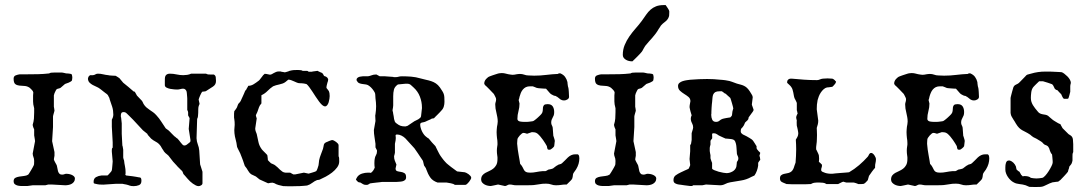

<svg xmlns="http://www.w3.org/2000/svg" viewBox="-20 -729 4296 757"><path d="M33.7 -14.2Q33.7 -23.9 40 -27.6Q46.4 -31.2 55.7 -32.7Q64.9 -34.2 74.7 -35.2Q84.5 -36.1 91.3 -40.5Q91.8 -41 92.3 -42Q93.8 -43.5 93.8 -43.9Q95.2 -45.9 97.9 -50.3Q100.6 -54.7 103.3 -59.3Q106 -64 108.4 -68.1Q110.8 -72.3 111.3 -73.7Q113.8 -77.6 114.3 -81.8Q114.7 -85.9 114.7 -94.7Q114.7 -100.1 113.8 -103.5Q112.8 -106.9 111.8 -109.9Q110.8 -112.8 109.9 -116Q108.9 -119.1 108.9 -123.5L118.2 -172.4Q118.2 -174.3 117.4 -179Q116.7 -183.6 114.7 -195.3V-218.8Q113.8 -220.2 111.3 -226.8Q108.9 -233.4 108.9 -237.3Q112.8 -249.5 113.8 -261.5Q114.7 -273.4 114.7 -286.1V-302.2L111.3 -317.4Q110.4 -323.2 110.4 -329.3Q110.4 -335.4 110.4 -341.3Q110.4 -346.7 110.4 -352.5Q110.4 -358.4 111.3 -364.7Q110.4 -370.1 105 -375.2Q99.6 -380.4 97.2 -382.8Q87.4 -389.6 76.4 -390.1Q65.4 -390.6 55.9 -391.6Q46.4 -392.6 40 -397.7Q33.7 -402.8 33.7 -418.9Q33.7 -428.7 42 -431.9Q50.3 -435.1 58.1 -436H85.9Q108.4 -436 130.1 -436.5Q151.9 -437 173.8 -439.5Q177.2 -441.9 182.1 -442.4Q187 -442.9 192.4 -442.9H224.6Q225.6 -442.9 228.3 -442.4Q231 -441.9 233.9 -441.2Q236.8 -440.4 239.3 -439.9Q241.7 -439.5 242.2 -439.5Q249 -439.5 256.3 -438.2Q263.7 -437 263.7 -433.1Q264.2 -430.7 264.6 -428.5Q265.1 -426.3 265.1 -423.8Q265.1 -420.9 264.6 -417.7Q264.2 -414.6 263.7 -412.1Q262.7 -409.7 259 -407.5Q255.4 -405.3 251 -403.3Q246.6 -401.4 242.2 -400.1Q237.8 -398.9 236.3 -397.9L218.8 -382.8Q214.8 -380.4 209 -379.4Q203.1 -378.4 200.7 -373.5Q200.2 -372.6 198 -368.2Q195.8 -363.8 194.8 -361.3Q194.3 -360.4 193.4 -356.4Q192.9 -354.5 192.4 -353V-308.1Q192.4 -307.1 193.4 -303Q194.3 -298.8 194.8 -293Q194.8 -292 193.8 -288.6Q192.9 -285.2 191.7 -281.2Q190.4 -277.3 189.7 -273.9Q189 -270.5 189 -269.5V-228L185.5 -172.4L194.8 -129.4V-114.7Q194.8 -113.8 193.6 -108.4Q192.4 -103 192.4 -100.6Q192.4 -99.1 194.1 -95.5Q195.8 -91.8 198 -87.9Q200.2 -84 202.1 -80.6Q204.1 -77.1 204.1 -76.2Q205.6 -71.8 206.3 -65.7Q207 -59.6 208.7 -54Q210.4 -48.3 214.1 -44.4Q217.8 -40.5 224.6 -40.5Q230 -40.5 233.9 -42.2Q237.8 -43.9 242.2 -43.9Q245.6 -43.9 251.2 -43Q256.8 -42 262.2 -39.8Q267.6 -37.6 271.5 -33.9Q275.4 -30.3 275.4 -25.4Q275.4 -17.6 271.7 -12.5Q268.1 -7.3 262.5 -4.2Q256.8 -1 250 0.2Q243.2 1.5 237.3 1.5L184.1 -1.5H170.4Q169.4 -1.5 164.6 0Q159.7 1.5 158.7 1.5H108.9L87.9 4.4H72.8Q67.4 4.4 60.8 4.2Q54.2 3.9 48.1 2.2Q42 0.5 37.8 -3.4Q33.7 -7.3 33.7 -14.2Z M387.2 -1Q378.4 -1 372.1 -1.5Q365.7 -2 356 -4.4Q350.6 -5.4 349.9 -6.8Q349.1 -8.3 349.1 -12.7Q349.1 -25.4 358.9 -30.8Q368.7 -36.1 379.9 -37.1H403.3Q404.3 -37.1 408.7 -41.7Q413.1 -46.4 415 -48.8Q416.5 -49.8 418.7 -53.2Q420.9 -56.6 420.9 -57.6Q421.4 -59.6 421.9 -64.7Q422.4 -69.8 422.9 -75.4Q423.3 -81.1 423.8 -85.9Q424.3 -90.8 424.3 -92.8L420.9 -130.9V-137.7Q420.9 -140.1 421.4 -142.6Q421.9 -145 424.3 -147V-168L420.9 -229V-256.8Q422.4 -258.8 424.6 -265.1Q426.8 -271.5 426.8 -276.9Q426.8 -293.9 422.4 -307.9Q418 -321.8 412.6 -336.9Q412.6 -337.9 411.4 -341.8Q410.2 -345.7 409.2 -346.2Q407.2 -350.6 406 -352.8Q404.8 -355 400.9 -358.4Q399.4 -359.4 395.8 -362.1Q392.1 -364.7 387.9 -368.2Q383.8 -371.6 379.6 -374.8Q375.5 -377.9 373.5 -379.4Q367.7 -383.8 360.1 -387Q352.5 -390.1 345.5 -394Q338.4 -397.9 333 -403.3Q327.6 -408.7 326.7 -418Q326.7 -418.9 327.4 -422.1Q328.1 -425.3 329.1 -426.8Q329.6 -427.7 331.8 -429.7Q334 -431.6 335 -432.6H346.7Q352.1 -433.1 356.2 -435.8Q360.4 -438.5 366.2 -438.5Q376.5 -438.5 386.5 -436Q396.5 -433.6 406.7 -432.6Q407.7 -432.1 412.1 -431.6Q416.5 -431.2 421.4 -430.9Q426.3 -430.7 430.7 -430.4Q435.1 -430.2 436 -430.2Q437 -429.2 442.9 -426Q448.7 -422.9 450.7 -420.9L465.8 -402.8Q476.1 -395 485.6 -386.7Q495.1 -378.4 504.9 -370.1Q504.9 -369.1 507.3 -368.4Q509.8 -367.7 510.7 -367.7Q511.2 -366.7 512.2 -365.7Q513.2 -364.7 513.2 -364.3L520 -352.1L540 -331.1Q541 -330.1 543.2 -325.2Q545.4 -320.3 545.9 -319.3Q551.3 -310.5 557.6 -305.2Q564 -299.8 570.6 -295.4Q577.1 -291 583.7 -286.4Q590.3 -281.7 596.7 -274.4Q607.9 -262.2 615.2 -250.5Q622.6 -238.8 632.3 -224.6Q632.3 -223.6 633.5 -222.9Q634.8 -222.2 635.7 -221.2L644 -215.3Q645.5 -214.4 649.2 -210.4Q652.8 -206.5 657.2 -202.1Q661.6 -197.8 665.5 -193.8Q669.4 -189.9 670.9 -189.5Q671.9 -188 675.3 -185.5Q678.7 -183.1 679.7 -182.6Q682.6 -180.2 686 -175.5Q689.5 -170.9 692.9 -166.5Q696.3 -162.1 699.7 -158.7Q703.1 -155.3 706.5 -155.3Q711.9 -155.3 716.1 -158.4Q720.2 -161.6 724.1 -164.6Q729.5 -168.5 730.2 -170.2Q731 -171.9 731 -176.8L724.1 -220.7L727.5 -262.7Q727.5 -263.2 726.6 -265.1Q725.6 -267.1 724.4 -269Q723.1 -271 722.4 -272.7Q721.7 -274.4 721.7 -274.4V-286.1Q721.7 -287.6 720.5 -291Q719.2 -294.4 718.3 -295.4V-340.3Q718.3 -341.8 718 -345.7Q717.8 -349.6 717.3 -354Q716.8 -358.4 716.6 -362.3Q716.3 -366.2 715.8 -367.7Q714.8 -372.1 711.2 -375.7Q707.5 -379.4 702.1 -379.4Q696.8 -379.4 690.9 -377.7Q685.1 -376 678.7 -376Q675.3 -376 667.2 -376.5Q659.2 -377 650.9 -378.7Q642.6 -380.4 636.2 -383.8Q629.9 -387.2 629.9 -393.6V-408.7Q629.9 -414.6 630.1 -420.2Q630.4 -425.8 632.3 -429.7Q634.3 -433.6 638.4 -436Q642.6 -438.5 649.9 -438.5Q663.1 -438.5 676.5 -435.5Q689.9 -432.6 702.1 -432.6Q709 -432.6 717.8 -433.8Q726.6 -435.1 733.4 -438.5H792.5Q796.4 -436 801.3 -435.5Q806.2 -435.1 811.5 -435.1H823.2Q829.6 -431.6 830.6 -425Q831.5 -418.5 831.5 -411.6V-408.7Q831.5 -395.5 819.8 -387.7L792.5 -370.1Q792.5 -369.6 790.5 -369.1Q788.6 -368.7 786.1 -368.4Q783.7 -368.2 781.2 -367.9Q778.8 -367.7 778.3 -367.7Q776.4 -366.7 773.9 -362.3Q771.5 -357.9 769 -352.3Q766.6 -346.7 764.9 -342Q763.2 -337.4 763.2 -336.4L766.6 -320.8Q766.6 -320.3 766.6 -318.6Q766.6 -316.9 765.6 -316.9Q765.6 -315.9 764.4 -313.5Q763.2 -311 763.2 -310.1Q761.7 -304.7 761.7 -297.9Q761.7 -291 761.5 -283.9Q761.2 -276.9 760.5 -270.5Q759.8 -264.2 757.3 -260.3L754.9 -184.1Q755.4 -170.9 760 -159.4Q764.6 -147.9 765.6 -135.3L769 -81.1Q770 -76.7 772 -71.8Q774.4 -62.5 778.3 -51.8V-6.8Q778.3 -1.5 772.9 1.7Q767.6 4.9 763.2 4.9Q757.8 4.9 752 2Q746.1 -1 740.2 -5.1Q734.4 -9.3 729.5 -13.9Q724.6 -18.6 721.7 -22Q720.2 -23.4 717.5 -26.6Q714.8 -29.8 711.9 -33.2Q709 -36.6 706.5 -39.3Q704.1 -42 703.1 -43Q703.1 -43.9 700.9 -49.1Q698.7 -54.2 698.2 -54.7Q697.3 -55.2 694.1 -58.3Q690.9 -61.5 687.3 -65.2Q683.6 -68.8 680.4 -72Q677.2 -75.2 676.8 -76.2Q661.6 -91.3 649.9 -107.9Q644.5 -116.2 638.2 -120.6Q631.8 -125 626.5 -131.8Q626.5 -132.8 624 -136.2Q621.6 -139.6 620.6 -141.1Q620.1 -141.6 618.9 -143.8Q617.7 -146 616.2 -148.4Q614.7 -150.9 613.5 -153.1Q612.3 -155.3 611.8 -155.3Q605 -164.6 594.2 -170.2Q583.5 -175.8 575.7 -182.6L567.4 -191.9Q566.4 -192.4 563.7 -196Q561 -199.7 561 -201.2L543.5 -215.3L504.9 -256.8Q502.9 -258.8 498.8 -262.9Q494.6 -267.1 490.2 -271.5Q485.8 -275.9 482.2 -279.3Q478.5 -282.7 477.5 -283.7Q475.1 -285.6 472.9 -286.4Q470.7 -287.1 466.8 -287.1Q460.9 -287.1 458.7 -283.4Q456.5 -279.8 456.5 -274.4Q456.5 -273.4 456.5 -269.8Q456.5 -266.1 457.5 -266.1L460 -242.7V-201.2L462.4 -155.3Q462.9 -155.3 463.4 -152.8Q463.9 -150.4 464.4 -147.5Q464.8 -144.5 465.3 -141.8Q465.8 -139.2 465.8 -138.7V-107.9Q465.8 -107.4 467 -102.3Q468.3 -97.2 469.2 -96.2Q470.2 -85 472.7 -73.5Q475.1 -62 475.1 -50.8Q475.1 -48.3 475.1 -45.2Q475.1 -42 474.1 -39.6L477.5 -37.1Q480.5 -36.6 487.3 -35.9Q494.1 -35.2 501.7 -34.2Q509.3 -33.2 515.9 -32Q522.5 -30.8 524.9 -30.3Q533.7 -29.8 535.6 -26.9Q537.6 -23.9 537.6 -16.1Q537.6 -2.9 527.8 1Q518.1 4.9 507.3 4.9Q502 4.9 498.3 4.4Q494.6 3.9 491.7 2.9Q488.8 2 485.6 0.7Q482.4 -0.5 477.5 -1.5Q475.1 -1.5 469.5 -2.9Q463.9 -4.4 462.4 -4.4H438Z M1054.2 -8.8Q1048.8 -8.8 1046.4 -8.1Q1043.9 -7.3 1037.1 -6.3L1003.4 -21.5L988.8 -33.2L971.2 -41.5Q966.3 -44.9 963.1 -48.8Q960 -52.7 957.5 -57.1Q955.1 -61.5 952.1 -65.9Q949.2 -70.3 945.3 -74.7Q944.3 -76.7 942.4 -83Q940.4 -89.4 938 -96.2Q935.5 -103 933.1 -109.1Q930.7 -115.2 929.7 -117.7Q929.7 -119.1 927.5 -123.5Q925.3 -127.9 922.9 -132.8Q920.4 -137.7 918.2 -142.1Q916 -146.5 915.5 -147.9Q914.6 -148.9 913.8 -155.5Q913.1 -162.1 912.1 -166.5Q908.7 -178.7 906.2 -191.2Q903.8 -203.6 903.8 -216.3L905.3 -236.8Q905.3 -244.6 905 -248.5Q904.8 -252.4 903.8 -258.8Q902.8 -262.2 902.8 -265.6Q902.8 -269 902.8 -272.9Q902.8 -276.9 902.8 -281.2Q902.8 -285.6 903.8 -291Q904.3 -291.5 905.8 -293.2Q907.2 -294.9 908.7 -297.1Q910.2 -299.3 911.4 -301Q912.6 -302.7 913.1 -303.7Q913.6 -303.7 914.3 -305.9Q915 -308.1 916 -310.5Q917 -313 917.7 -315.2Q918.5 -317.4 918.9 -317.9Q918.9 -319.3 923.1 -323.2Q927.2 -327.1 929.7 -332.5Q930.2 -334 932.6 -339.1Q935.1 -344.2 937.7 -350.1Q940.4 -356 942.6 -361.1Q944.8 -366.2 945.3 -367.7Q945.3 -368.2 945.8 -368.9Q946.3 -369.6 946.8 -370.6Q947.3 -371.6 948.2 -373L948.7 -373.5Q948.7 -373.5 949.7 -374.5L951.2 -376Q951.7 -378.4 955.1 -383.5Q958.5 -388.7 958.5 -390.6Q969.7 -390.6 979.7 -396.7Q989.7 -402.8 1001 -411.6Q1002 -412.1 1004.4 -415.3Q1006.8 -418.5 1009.5 -421.9Q1012.2 -425.3 1014.6 -428.5Q1017.1 -431.6 1017.6 -432.6Q1018.6 -433.1 1021 -435.5L1023.4 -438Q1025.9 -438 1029.8 -437.5Q1033.7 -437 1043.9 -434.6Q1047.9 -434.6 1051.5 -436.5Q1055.2 -438.5 1059.3 -440.9Q1063.5 -443.4 1068.4 -445.3Q1073.2 -447.3 1079.6 -447.3Q1081.5 -447.3 1084.7 -447.3Q1087.9 -447.3 1088.9 -446.3Q1089.4 -446.3 1091.6 -445.8Q1093.8 -445.3 1096.2 -445.1Q1098.6 -444.8 1100.6 -444.3Q1102.5 -443.8 1103 -443.8Q1103.5 -443.8 1106.4 -444.6Q1109.4 -445.3 1112.5 -446.3Q1115.7 -447.3 1118.4 -448.2Q1121.1 -449.2 1121.6 -449.7Q1131.3 -452.1 1137.5 -452.6Q1143.6 -453.1 1153.8 -453.1Q1156.2 -453.1 1161.9 -452.6Q1167.5 -452.1 1168 -452.1Q1169.4 -451.2 1170.9 -450.7Q1173.8 -449.7 1173.8 -449.7H1190.9Q1191.9 -449.7 1193.8 -448.5Q1195.8 -447.3 1196.8 -446.3H1209.5Q1210.4 -446.8 1213.9 -447.3Q1217.3 -447.8 1221.2 -448.2Q1225.1 -448.7 1228.3 -449.2Q1231.4 -449.7 1232.4 -449.7Q1232.4 -449.2 1234.6 -448.2Q1236.8 -447.3 1239.7 -445.8Q1242.7 -444.3 1245.6 -443.1Q1248.5 -441.9 1250 -441.4Q1250 -440.4 1251.2 -439.5Q1252.4 -438.5 1253.4 -438Q1253.4 -437 1255.6 -433.1Q1257.8 -429.2 1258.3 -429.2Q1261.7 -428.7 1266.6 -426Q1271.5 -423.3 1273.9 -417Q1273.9 -409.2 1271 -403.3Q1270 -398.9 1268.6 -394Q1267.1 -389.2 1267.1 -382.3Q1268.1 -381.3 1271.7 -376.5Q1275.4 -371.6 1276.4 -370.1Q1278.3 -365.7 1279.1 -360.6Q1279.8 -355.5 1279.8 -350.1Q1279.8 -346.2 1278.8 -339.4Q1277.8 -332.5 1275.9 -325.9Q1273.9 -319.3 1270.3 -314.5Q1266.6 -309.6 1261.7 -309.6Q1256.3 -309.6 1250.2 -314.9Q1244.1 -320.3 1237.8 -328.9Q1231.4 -337.4 1224.6 -347.9Q1217.8 -358.4 1211.4 -368.2Q1205.1 -377.9 1199.2 -385.7Q1193.4 -393.6 1188.5 -397.5Q1186.5 -398.4 1178.5 -399.7Q1170.4 -400.9 1162.1 -400.9Q1156.2 -400.9 1150.6 -403.3Q1145 -405.8 1139.4 -408.2Q1133.8 -410.6 1128.2 -412.8Q1122.6 -415 1116.7 -415L1105.5 -405.8Q1100.6 -401.9 1094.2 -399.7Q1087.9 -397.5 1081.1 -396Q1074.2 -394.5 1067.9 -392.8Q1061.5 -391.1 1056.6 -388.7Q1044.4 -380.4 1034.4 -370.1Q1024.4 -359.9 1010.7 -353.5V-321.3Q1003.4 -313 1001.2 -306.2Q999 -299.3 995.1 -288.6Q994.6 -287.6 993.7 -285.4Q992.7 -283.2 991.5 -280.8Q990.2 -278.3 989.5 -276.4Q988.8 -274.4 988.8 -273.9Q988.8 -272.9 990.2 -268.1Q991.7 -263.2 992.2 -262.2L986.3 -222.7Q986.3 -215.8 988.3 -210.9Q990.2 -206.1 992.2 -200.7Q996.1 -184.1 999 -168.9Q1002 -153.8 1012.7 -139.6Q1013.2 -138.7 1016.4 -135.5Q1019.5 -132.3 1023.2 -128.7Q1026.9 -125 1030 -121.8Q1033.2 -118.7 1033.7 -117.7Q1034.2 -117.2 1034.4 -114.5Q1034.7 -111.8 1035.2 -108.4Q1035.6 -105 1035.9 -101.8Q1036.1 -98.6 1036.1 -97.7Q1037.1 -96.2 1041.5 -92Q1045.9 -87.9 1048.3 -85.4Q1048.3 -85.4 1051 -84.2Q1053.7 -83 1056.6 -81.8Q1059.6 -80.6 1062 -79.1Q1064.5 -77.6 1064.9 -77.1Q1069.8 -73.7 1074.5 -69.1Q1079.1 -64.5 1083.7 -60.1Q1088.4 -55.7 1093.5 -52.2Q1098.6 -48.8 1105.5 -48.3H1124L1136.2 -41.5H1144.5L1178.2 -48.3L1196.8 -44.4Q1204.6 -46.9 1212.6 -49.1Q1220.7 -51.3 1226.6 -54.2Q1227.1 -54.2 1229.2 -58.1Q1231.4 -62 1235.8 -77.1Q1235.8 -78.1 1236.3 -81.1Q1236.8 -84 1237.1 -87.4Q1237.3 -90.8 1237.8 -93.8Q1238.3 -96.7 1238.3 -97.7Q1240.7 -108.9 1245.1 -119.9Q1249.5 -130.9 1253.4 -142.1Q1255.4 -148.9 1255.9 -153.3Q1256.3 -157.7 1257.8 -160.9Q1259.3 -164.1 1262.7 -166.3Q1266.1 -168.5 1272.9 -170.9Q1273.4 -171.4 1275.9 -172.4Q1278.3 -173.3 1281 -174.3Q1283.7 -175.3 1285.9 -176Q1288.1 -176.8 1289.1 -176.8H1289.6Q1292.5 -176.8 1296.9 -174.6Q1301.3 -172.4 1305.2 -169.4Q1309.1 -166.5 1312 -163.1Q1314.9 -159.7 1314.9 -156.7V-112.8Q1316.9 -109.4 1317.1 -105Q1317.4 -100.6 1317.4 -92.3Q1317.4 -80.1 1309.1 -68.8Q1300.8 -57.6 1289.1 -48.6Q1277.3 -39.6 1264.2 -32.5Q1251 -25.4 1241.7 -21.5Q1240.7 -20.5 1235.6 -19.8Q1230.5 -19 1230 -19Q1220.2 -15.1 1211.2 -8.1Q1202.1 -1 1190.9 2.4Q1189.9 2.4 1186 2.9Q1182.1 3.4 1177 3.7Q1171.9 3.9 1167 4.4Q1162.1 4.9 1159.7 4.9Q1158.2 4.9 1153.6 4.9Q1148.9 4.9 1143.3 5.1Q1137.7 5.4 1131.8 5.4Q1126 5.4 1122.6 5.4Q1120.1 5.4 1116 5.4Q1111.8 5.4 1107.7 5.1Q1103.5 4.9 1100.6 4.9Q1097.7 4.9 1097.2 4.9Q1087.4 2.9 1078.4 0.5Q1069.3 -2 1061.5 -6.8Z M1383.3 -21Q1383.3 -22 1385.7 -26.4Q1388.2 -30.8 1389.2 -32.2Q1396 -41 1407.7 -44.7Q1419.4 -48.3 1430.7 -48.3Q1434.1 -48.3 1436.8 -48.3Q1439.5 -48.3 1442.4 -47.4Q1447.8 -51.3 1451.4 -56.6Q1455.1 -62 1457.5 -68.4Q1457 -70.3 1456.5 -75Q1456.1 -79.6 1456.1 -85.4Q1456.1 -90.8 1456.5 -95.9Q1457 -101.1 1457.5 -103Q1458.5 -110.8 1462.4 -117.2Q1466.3 -123.5 1466.3 -131.8V-136.2L1460.4 -147.9V-162.1Q1459 -175.3 1456.5 -188.7Q1454.1 -202.1 1454.1 -216.3L1460.4 -252L1459.5 -270.5Q1459.5 -272.5 1459.5 -274.7Q1459.5 -276.9 1460.4 -278.8Q1461.4 -286.6 1462.2 -294.4Q1462.9 -302.2 1462.9 -310.1Q1462.9 -317.9 1462.2 -325.4Q1461.4 -333 1460.4 -341.3Q1459.5 -346.7 1459.7 -352.8Q1460 -358.9 1457.5 -364.3Q1453.6 -371.6 1448.2 -378.2Q1442.9 -384.8 1436.5 -389.6Q1430.7 -394.5 1423.8 -395.8Q1417 -397 1409.9 -397.7Q1402.8 -398.4 1396.7 -400.9Q1390.6 -403.3 1386.7 -410.6Q1386.2 -411.1 1386.2 -412.1Q1385.7 -412.6 1385.7 -414.1Q1385.7 -418.5 1388.4 -421.1Q1391.1 -423.8 1394.8 -425.3Q1398.4 -426.8 1402.8 -427.2Q1407.2 -427.7 1410.2 -428.2H1430.7Q1437.5 -429.2 1445.1 -432.1Q1452.6 -435.1 1460.4 -435.1Q1461.4 -435.1 1463.9 -435.1Q1466.3 -435.1 1466.3 -434.1Q1466.8 -434.1 1471.7 -431.2Q1476.6 -428.2 1478 -428.2H1498L1530.3 -425.8Q1531.2 -424.8 1534.4 -424.8Q1537.6 -424.8 1538.6 -424.8Q1546.4 -424.8 1551.5 -426.5Q1556.6 -428.2 1564.9 -428.2Q1582.5 -428.2 1601.1 -426.8Q1619.6 -425.3 1637.7 -419.9Q1649.4 -416.5 1660.2 -414.3Q1670.9 -412.1 1680.4 -408.9Q1689.9 -405.8 1698.5 -400.1Q1707 -394.5 1714.4 -384.3Q1720.2 -375.5 1723.9 -369.9Q1727.5 -364.3 1729.5 -358.6Q1731.4 -353 1731.9 -345.9Q1732.4 -338.9 1732.4 -327.6Q1732.4 -317.9 1729.7 -308.8Q1727.1 -299.8 1719.7 -292.5Q1718.3 -291 1714.4 -286.6Q1710.4 -282.2 1705.6 -277.6Q1700.7 -272.9 1696.5 -268.6Q1692.4 -264.2 1690.9 -262.7Q1689 -262.7 1684.3 -261.7Q1679.7 -260.7 1679.2 -259.3Q1678.2 -258.8 1674.6 -257.1Q1670.9 -255.4 1666.7 -253.7Q1662.6 -252 1659.2 -250.2Q1655.8 -248.5 1655.3 -248.5Q1652.8 -247.6 1649.7 -247.1Q1646.5 -246.6 1643.6 -245.8Q1640.6 -245.1 1638.7 -243.4Q1636.7 -241.7 1636.7 -238.3Q1636.7 -231.9 1638.7 -224.9Q1640.6 -217.8 1643.8 -211.2Q1647 -204.6 1651.4 -198.7Q1655.8 -192.9 1660.6 -189.5Q1661.6 -188.5 1665.3 -185.8Q1668.9 -183.1 1669.9 -183.1L1672.9 -179.7Q1673.8 -179.2 1677.5 -174.1Q1681.2 -168.9 1682.6 -168Q1682.6 -168 1684.6 -165.8Q1686.5 -163.6 1689 -161.1Q1691.4 -158.7 1693.6 -156.2Q1695.8 -153.8 1696.8 -152.8Q1697.3 -151.9 1699.7 -146.7Q1702.1 -141.6 1705.1 -135.7Q1708 -129.9 1710.7 -124.8Q1713.4 -119.6 1714.4 -118.2Q1714.8 -117.2 1717.3 -113.8Q1719.7 -110.4 1722.9 -106Q1726.1 -101.6 1729.5 -97.4Q1732.9 -93.3 1734.9 -91.3Q1740.2 -85 1746.1 -80.6Q1752 -76.2 1758.3 -70.8L1782.2 -53.2L1812.5 -49.8Q1814.5 -49.3 1818.8 -47.4Q1823.2 -45.4 1827.4 -42.2Q1831.5 -39.1 1834.7 -35.4Q1837.9 -31.7 1837.9 -27.8Q1837.9 -25.9 1835.4 -21.2Q1833 -16.6 1829.3 -12Q1825.7 -7.3 1821.5 -3.7Q1817.4 0 1814 0H1773.4Q1768.1 -4.4 1757.8 -6.3Q1747.6 -8.3 1740.7 -9.3H1705.1Q1685.5 -16.1 1676.3 -29.5Q1667 -43 1660.6 -61.5Q1660.6 -62.5 1658.9 -66.2Q1657.2 -69.8 1651.9 -76.7L1648.4 -91.3Q1648.4 -92.3 1647.7 -94.2Q1647 -96.2 1646 -97.2Q1643.1 -101.6 1637.9 -109.1Q1632.8 -116.7 1627.7 -124.5Q1622.6 -132.3 1618.4 -137.9Q1614.3 -143.6 1613.8 -144.5L1578.6 -183.1Q1571.8 -189.9 1563 -194.3Q1554.2 -198.7 1545.4 -198.7Q1543.5 -198.7 1542 -198.2Q1540.5 -197.8 1539.6 -195.3Q1539.6 -193.8 1540 -191.2Q1540.5 -188.5 1540.5 -185.1Q1540.5 -181.6 1540 -178.7Q1539.6 -175.8 1539.6 -174.8L1537.1 -162.1V-127.4Q1537.1 -126.5 1535.9 -121.1Q1534.7 -115.7 1533.7 -113.3Q1533.7 -103 1536.4 -96.4Q1539.1 -89.8 1543 -80.1L1539.6 -64.9Q1539.6 -56.2 1546.1 -54.2Q1552.7 -52.2 1560.3 -51.3Q1567.9 -50.3 1574.5 -46.4Q1581.1 -42.5 1581.1 -30.3Q1581.1 -22.9 1576.9 -19.3Q1572.8 -15.6 1566.9 -14.2Q1561 -12.7 1554.4 -12.5Q1547.9 -12.2 1543 -11.7H1486.3Q1483.9 -11.2 1477.3 -10.5Q1470.7 -9.8 1463.1 -9Q1455.6 -8.3 1448.7 -7.3Q1441.9 -6.3 1439 -5.9Q1433.6 -2 1430.9 -1Q1428.2 0 1423.8 0Q1416 0 1411.4 -2.9Q1406.7 -5.9 1400.9 -9.3Q1400.4 -9.3 1396.5 -10Q1392.6 -10.7 1391.6 -11.7Q1389.6 -13.2 1386.5 -16.8Q1383.3 -20.5 1383.3 -21ZM1527.8 -292.5Q1528.8 -291 1529.5 -286.1Q1530.3 -281.2 1530.3 -280.3Q1531.7 -275.9 1532.2 -270.5Q1532.7 -265.1 1533.7 -259.8Q1534.7 -254.4 1536.6 -250Q1538.6 -245.6 1543 -242.7Q1551.8 -235.8 1558.8 -233.2Q1565.9 -230.5 1578.6 -230.5Q1579.6 -230.5 1582.8 -231.7Q1585.9 -232.9 1586.9 -232.9L1613.8 -251Q1616.7 -252.9 1621.1 -254.6Q1625.5 -256.3 1629.4 -258.8Q1633.3 -261.2 1636.5 -264.2Q1639.6 -267.1 1640.1 -271Q1640.1 -272 1640.6 -275.9Q1641.1 -279.8 1641.6 -284.4Q1642.1 -289.1 1642.6 -293.9Q1643.1 -298.8 1643.6 -301.8V-305.2Q1643.6 -327.1 1635.5 -348.1Q1627.4 -369.1 1610.4 -384.3Q1605 -389.6 1599.4 -394.3Q1593.8 -398.9 1585.4 -398.9H1578.6L1548.8 -396Q1536.1 -387.2 1533.2 -375.7Q1530.3 -364.3 1530.3 -349.6V-313.5Q1530.3 -312 1529.5 -305.4Q1528.8 -298.8 1527.8 -295.4Z M1877 -21Q1877 -31.2 1881.8 -37.4Q1886.7 -43.5 1893.8 -47.4Q1900.9 -51.3 1909.2 -54.9Q1917.5 -58.6 1924.6 -64Q1931.6 -69.3 1936.5 -78.1Q1941.4 -86.9 1941.4 -101.6Q1941.4 -105.5 1941.4 -109.1Q1941.4 -112.8 1940.4 -116.7Q1939 -125.5 1939 -135.3Q1939 -143.1 1940.4 -151.4Q1941.4 -155.3 1941.4 -158.4Q1941.4 -161.6 1941.4 -165.5Q1941.4 -170.9 1940.9 -175.3Q1940.4 -179.7 1939.5 -185.1Q1939 -190.4 1938.5 -196.3Q1938 -202.1 1938 -208Q1938 -213.4 1938.5 -218.5Q1939 -223.6 1939.5 -229Q1940.4 -234.4 1941.4 -239.5Q1942.4 -244.6 1942.4 -250Q1942.4 -258.8 1940.7 -267.8Q1939 -276.9 1937 -285.6Q1935.1 -293 1933.8 -301Q1932.6 -309.1 1932.6 -316.9Q1932.6 -319.8 1933.1 -322.5Q1933.6 -325.2 1934.6 -327.6Q1936 -332.5 1936 -337.9Q1936 -338.4 1935.8 -338.6Q1935.5 -338.9 1935.5 -339.8V-341.3Q1935.1 -342.8 1933.8 -345.5Q1932.6 -348.1 1931.2 -350.8Q1929.7 -353.5 1928.5 -356Q1927.2 -358.4 1926.8 -358.9Q1924.8 -360.8 1919.9 -366Q1915 -371.1 1909.7 -376.7Q1904.3 -382.3 1899.2 -387.2Q1894 -392.1 1892.1 -393.6Q1891.6 -394.5 1890.4 -396.5Q1889.2 -398.4 1889.2 -399.4Q1889.2 -409.2 1896.5 -417.5Q1903.8 -425.8 1911.6 -428.2Q1915 -429.7 1920.7 -431.6Q1926.3 -433.6 1931.9 -435.3Q1937.5 -437 1941.9 -438.5Q1946.3 -439.9 1947.3 -439.9Q1948.2 -439.9 1952.1 -440.4Q1956.1 -440.9 1958 -440.9Q1964.8 -440.9 1970.9 -439.5Q1977.1 -438 1983.4 -436.5Q1987.3 -436 1991.7 -435.1Q1996.1 -434.1 2000.5 -434.1Q2004.9 -434.1 2008.3 -434.6Q2011.7 -435.1 2015.6 -436Q2019 -436.5 2022.5 -437Q2025.9 -437.5 2029.8 -437.5Q2039.1 -437.5 2046.9 -434.6Q2054.7 -431.6 2063 -431.6Q2063.5 -431.6 2066.4 -431.4Q2069.3 -431.2 2073 -431.2Q2076.7 -431.2 2080.3 -430.9Q2084 -430.7 2086.4 -430.7Q2109.9 -430.7 2133.1 -433.6Q2156.2 -436.5 2179.7 -437.5Q2182.1 -439.5 2183.8 -439.7Q2185.5 -439.9 2189 -439.9Q2201.7 -434.6 2208 -425.8Q2214.4 -417 2217.3 -405.3Q2217.3 -404.3 2217.5 -401.4Q2217.8 -398.4 2218.3 -395Q2218.8 -391.6 2219.2 -388.7Q2219.7 -385.7 2220.2 -385.3Q2220.2 -384.8 2220.7 -383.5Q2221.2 -382.3 2221.7 -378.2Q2222.2 -374 2222.7 -366.7Q2223.1 -359.4 2223.6 -347.2Q2223.6 -340.8 2217 -336.9Q2210.4 -333 2205.1 -333Q2199.7 -333 2196.3 -334Q2192.9 -335 2189.9 -336.9Q2187 -338.9 2184.1 -341.6Q2181.2 -344.2 2176.8 -347.2Q2176.3 -347.2 2174.1 -348.4Q2171.9 -349.6 2170.9 -350.6Q2170.4 -350.6 2166.5 -351.3Q2162.6 -352.1 2161.6 -353Q2151.9 -356.9 2146.2 -364Q2140.6 -371.1 2132.8 -379.4Q2130.4 -379.4 2125.2 -379.6Q2120.1 -379.9 2114 -380.4Q2107.9 -380.9 2102.5 -381.3Q2097.2 -381.8 2095.2 -382.8Q2094.2 -382.8 2089.4 -385.3Q2084.5 -387.7 2083 -387.7Q2082.5 -388.7 2077.4 -388.7Q2072.3 -388.7 2069.8 -388.7Q2060.1 -388.7 2053.2 -385.3Q2046.4 -381.8 2041.5 -376Q2036.6 -370.1 2033.4 -362.5Q2030.3 -355 2028.3 -347.2Q2028.3 -346.2 2027.1 -341.3Q2025.9 -336.4 2024.9 -334.5Q2024.9 -333.5 2025.6 -331.8Q2026.4 -330.1 2028.3 -320.8Q2028.3 -305.7 2024.2 -290.8Q2020 -275.9 2020 -260.3Q2020 -255.9 2022.9 -253.4Q2025.9 -251 2030 -250Q2034.2 -249 2038.8 -248.8Q2043.5 -248.5 2046.9 -248.5H2058.1Q2060.5 -248.5 2064.7 -249Q2068.8 -249.5 2072.8 -250Q2076.7 -250.5 2079.8 -251Q2083 -251.5 2083 -252Q2083.5 -252 2085.9 -253.7Q2088.4 -255.4 2091.1 -257.6Q2093.8 -259.8 2096.7 -262.2Q2099.6 -264.6 2101.1 -266.1Q2102.5 -267.6 2104.7 -269.5Q2106.9 -271.5 2109.1 -273.7Q2111.3 -275.9 2113 -277.8Q2114.7 -279.8 2115.2 -280.3Q2119.6 -286.1 2119.9 -293Q2120.1 -299.8 2120.8 -305.4Q2121.6 -311 2125 -314.7Q2128.4 -318.4 2139.2 -318.4Q2153.3 -318.4 2159.2 -309.6Q2165 -300.8 2165 -287.1Q2165 -278.8 2163.1 -273.9Q2161.1 -269 2158.9 -265.1Q2156.7 -261.2 2155 -256.8Q2153.3 -252.4 2153.3 -245.6Q2153.3 -239.3 2155.8 -235.1Q2158.2 -231 2159.2 -225.6L2161.6 -193.4Q2162.1 -192.9 2162.8 -190.4Q2163.6 -188 2164.6 -184.8Q2165.5 -181.6 2166.5 -178.5Q2167.5 -175.3 2167.5 -173.3Q2167 -170.9 2166.7 -167.5Q2166.5 -164.1 2166 -160.6Q2165.5 -156.7 2165 -152.8Q2164.6 -151.4 2162.6 -149.2Q2160.6 -147 2158 -144.8Q2155.3 -142.6 2152.3 -140.6Q2149.4 -138.7 2147.5 -138.7Q2145.5 -138.7 2142.6 -138.9Q2139.6 -139.2 2139.2 -141.1Q2138.2 -142.1 2137.2 -147Q2136.2 -151.9 2136.2 -152.8Q2133.8 -157.2 2129.9 -163.6Q2126 -169.9 2121.1 -177Q2116.2 -184.1 2110.4 -190.9Q2104.5 -197.8 2098.6 -202.6Q2093.3 -206.5 2087.2 -207.3Q2081.1 -208 2077.1 -208L2058.1 -201.7Q2057.1 -201.7 2053.5 -203.1Q2049.8 -204.6 2048.3 -204.6H2046.4Q2045.4 -204.6 2044.9 -204.8Q2044.4 -205.1 2043.5 -205.1Q2041 -205.1 2037.1 -202.1Q2033.2 -199.2 2029.5 -195.1Q2025.9 -190.9 2022.9 -186.5Q2020 -182.1 2020 -179.2Q2020 -178.2 2019.5 -173.1Q2019 -168 2019 -164.6Q2019 -163.6 2019 -161.6Q2019 -159.7 2019.5 -157.7Q2019.5 -155.8 2020 -152.8Q2020 -148.9 2021.5 -138.9Q2022.9 -128.9 2024.9 -117.9Q2026.9 -106.9 2028.6 -96.9Q2030.3 -86.9 2030.8 -83Q2037.6 -75.7 2040.5 -69.6Q2043.5 -63.5 2046.1 -58.6Q2048.8 -53.7 2054 -51Q2059.1 -48.3 2070.3 -48.3Q2082.5 -48.3 2094.5 -50.8Q2106.4 -53.2 2118.7 -54.2H2130.4Q2131.3 -54.2 2136 -56.6Q2140.6 -59.1 2141.6 -60.1L2153.3 -62.5Q2155.3 -63.5 2158.4 -64.2Q2161.6 -64.9 2161.6 -65.9Q2163.1 -66.9 2168.9 -71.5Q2174.8 -76.2 2176.8 -76.7Q2181.6 -80.6 2187 -81.3Q2192.4 -82 2196.3 -85.9Q2202.1 -90.8 2207.8 -96.9Q2213.4 -103 2219.2 -108.4Q2225.1 -113.8 2232.2 -117.2Q2239.3 -120.6 2248 -120.6H2258.3Q2262.2 -118.2 2263.2 -113.8Q2264.2 -109.4 2264.2 -105Q2264.2 -82.5 2252 -62.5Q2252 -62 2250.2 -59.6Q2248.5 -57.1 2246.3 -54.2Q2244.1 -51.3 2242.4 -48.6Q2240.7 -45.9 2240.2 -44.9Q2239.7 -44.4 2239.3 -42Q2238.8 -39.6 2238.5 -36.6Q2238.3 -33.7 2237.8 -31Q2237.3 -28.3 2236.8 -27.8Q2236.8 -26.9 2236.1 -24.9Q2235.4 -22.9 2234.4 -22Q2233.4 -20.5 2230.7 -17.6Q2228 -14.6 2224.6 -11.5Q2221.2 -8.3 2218.3 -5.4Q2215.3 -2.4 2214.4 -1.5H2210Q2201.2 -1.5 2192.4 0Q2182.1 1.5 2171.9 1.5Q2161.6 1.5 2153.3 -1.7Q2145 -4.9 2132.8 -4.9Q2130.4 -4.9 2125 -4.6Q2119.6 -4.4 2118.7 -4.4L2095.7 -1Q2085 1 2073.7 1.2Q2062.5 1.5 2051.3 1.5H2015.6Q2007.8 1.5 2002 0Q1996.1 -1.5 1989.3 -1.5Q1984.4 -1.5 1979.7 1.5Q1975.1 4.4 1970.7 4.4L1943.8 -1.5Q1943.4 -1.5 1939.9 -0.7Q1936.5 0 1932.1 1Q1927.7 2 1922.9 2.9Q1918 3.9 1915 4.4Q1909.2 4.4 1902.6 2.9Q1896 1.5 1890.4 -1.7Q1884.8 -4.9 1880.9 -9.5Q1877 -14.2 1877 -21Z M2325.7 -14.2Q2325.7 -23.9 2332 -27.6Q2338.4 -31.2 2347.7 -32.7Q2356.9 -34.2 2366.7 -35.2Q2376.5 -36.1 2383.3 -40.5Q2383.8 -41 2384.3 -42Q2385.7 -43.5 2385.7 -43.9Q2387.2 -45.9 2389.9 -50.3Q2392.6 -54.7 2395.3 -59.3Q2397.9 -64 2400.4 -68.1Q2402.8 -72.3 2403.3 -73.7Q2405.8 -77.6 2406.2 -81.8Q2406.7 -85.9 2406.7 -94.7Q2406.7 -100.1 2405.8 -103.5Q2404.8 -106.9 2403.8 -109.9Q2402.8 -112.8 2401.9 -116Q2400.9 -119.1 2400.9 -123.5L2410.2 -172.4Q2410.2 -174.3 2409.4 -179Q2408.7 -183.6 2406.7 -195.3V-218.8Q2405.8 -220.2 2403.3 -226.8Q2400.9 -233.4 2400.9 -237.3Q2404.8 -249.5 2405.8 -261.5Q2406.7 -273.4 2406.7 -286.1V-302.2L2403.3 -317.4Q2402.3 -323.2 2402.3 -329.3Q2402.3 -335.4 2402.3 -341.3Q2402.3 -346.7 2402.3 -352.5Q2402.3 -358.4 2403.3 -364.7Q2402.3 -370.1 2397 -375.2Q2391.6 -380.4 2389.2 -382.8Q2379.4 -389.6 2368.4 -390.1Q2357.4 -390.6 2347.9 -391.6Q2338.4 -392.6 2332 -397.7Q2325.7 -402.8 2325.7 -418.9Q2325.7 -428.7 2334 -431.9Q2342.3 -435.1 2350.1 -436H2377.9Q2400.4 -436 2422.1 -436.5Q2443.8 -437 2465.8 -439.5Q2469.2 -441.9 2474.1 -442.4Q2479 -442.9 2484.4 -442.9H2516.6Q2517.6 -442.9 2520.3 -442.4Q2522.9 -441.9 2525.9 -441.2Q2528.8 -440.4 2531.2 -439.9Q2533.7 -439.5 2534.2 -439.5Q2541 -439.5 2548.3 -438.2Q2555.7 -437 2555.7 -433.1Q2556.2 -430.7 2556.6 -428.5Q2557.1 -426.3 2557.1 -423.8Q2557.1 -420.9 2556.6 -417.7Q2556.2 -414.6 2555.7 -412.1Q2554.7 -409.7 2551 -407.5Q2547.4 -405.3 2543 -403.3Q2538.6 -401.4 2534.2 -400.1Q2529.8 -398.9 2528.3 -397.9L2510.7 -382.8Q2506.8 -380.4 2501 -379.4Q2495.1 -378.4 2492.7 -373.5Q2492.2 -372.6 2490 -368.2Q2487.8 -363.8 2486.8 -361.3Q2486.3 -360.4 2485.4 -356.4Q2484.9 -354.5 2484.4 -353V-308.1Q2484.4 -307.1 2485.4 -303Q2486.3 -298.8 2486.8 -293Q2486.8 -292 2485.8 -288.6Q2484.9 -285.2 2483.6 -281.2Q2482.4 -277.3 2481.7 -273.9Q2481 -270.5 2481 -269.5V-228L2477.5 -172.4L2486.8 -129.4V-114.7Q2486.8 -113.8 2485.6 -108.4Q2484.4 -103 2484.4 -100.6Q2484.4 -99.1 2486.1 -95.5Q2487.8 -91.8 2490 -87.9Q2492.2 -84 2494.1 -80.6Q2496.1 -77.1 2496.1 -76.2Q2497.6 -71.8 2498.3 -65.7Q2499 -59.6 2500.7 -54Q2502.4 -48.3 2506.1 -44.4Q2509.8 -40.5 2516.6 -40.5Q2522 -40.5 2525.9 -42.2Q2529.8 -43.9 2534.2 -43.9Q2537.6 -43.9 2543.2 -43Q2548.8 -42 2554.2 -39.8Q2559.6 -37.6 2563.5 -33.9Q2567.4 -30.3 2567.4 -25.4Q2567.4 -17.6 2563.7 -12.5Q2560.1 -7.3 2554.4 -4.2Q2548.8 -1 2542 0.2Q2535.2 1.5 2529.3 1.5L2476.1 -1.5H2462.4Q2461.4 -1.5 2456.5 0Q2451.7 1.5 2450.7 1.5H2400.9L2379.9 4.4H2364.7Q2359.4 4.4 2352.8 4.2Q2346.2 3.9 2340.1 2.2Q2334 0.5 2329.8 -3.4Q2325.7 -7.3 2325.7 -14.2ZM2435.5 -512.7Q2435.5 -533.7 2442.9 -551.5Q2450.2 -569.3 2461.4 -585.4Q2472.7 -601.6 2485.8 -616.5Q2499 -631.3 2510.7 -647Q2520 -660.2 2527.8 -671.4Q2535.6 -682.6 2544.9 -690.9Q2554.2 -699.2 2566.7 -704.1Q2579.1 -709 2597.7 -709H2604.5Q2605.5 -707.5 2607.7 -704.3Q2609.9 -701.2 2612.3 -697.5Q2614.7 -693.8 2616.7 -690.2Q2618.7 -686.5 2618.7 -685.1V-678.2Q2618.7 -671.4 2618.2 -667.5Q2617.7 -663.6 2614.7 -657.2Q2611.3 -651.4 2607.7 -647.9Q2604 -644.5 2600.3 -641.6Q2596.7 -638.7 2593 -635.7Q2589.4 -632.8 2585.9 -628.4Q2584.5 -626.5 2581.1 -620.8Q2577.6 -615.2 2576.7 -614.3Q2570.8 -604 2564.5 -595.7Q2558.1 -587.4 2551.8 -580.1Q2545.4 -572.8 2538.6 -565.4Q2531.7 -558.1 2524.9 -549.3Q2523.9 -547.9 2521.7 -544.4Q2519.5 -541 2517.3 -536.9Q2515.1 -532.7 2513.2 -529.3Q2511.2 -525.9 2510.7 -525.4Q2508.8 -522.9 2503.7 -517.3Q2498.5 -511.7 2492.7 -505.9Q2486.8 -500 2481.2 -494.6Q2475.6 -489.3 2473.6 -487.3H2470.2Q2464.8 -487.3 2459 -488.8Q2453.1 -490.2 2447.8 -493.4Q2442.4 -496.6 2439 -501.2Q2435.5 -505.9 2435.5 -512.7Z M2635.3 -18.6Q2635.3 -31.2 2643.8 -37.6Q2652.3 -43.9 2665 -49.8Q2666.5 -50.3 2670.9 -52.5Q2675.3 -54.7 2680.2 -56.9Q2685.1 -59.1 2689.5 -61Q2693.8 -63 2695.3 -64Q2696.3 -66.4 2698.7 -71.5Q2701.2 -76.7 2701.2 -78.6L2698.7 -102.1L2701.2 -132.8V-156.2Q2701.7 -157.2 2702.6 -158.7Q2703.1 -159.7 2703.6 -160.4Q2704.1 -161.1 2704.6 -162.1L2707 -177.2V-203.6Q2707 -204.1 2707.8 -206.8Q2708.5 -209.5 2709.7 -213.1Q2710.9 -216.8 2711.9 -220.5Q2712.9 -224.1 2712.9 -226.6Q2712.9 -235.4 2708.3 -243.7Q2703.6 -252 2703.6 -261.7Q2703.6 -267.6 2707 -274.4Q2706.5 -275.9 2705.3 -280Q2704.1 -284.2 2702.6 -289.1Q2701.2 -293.9 2700.2 -298.8Q2699.2 -303.7 2698.7 -306.6Q2698.7 -308.6 2699.2 -313.7Q2699.7 -318.8 2702.1 -330.1Q2702.1 -340.3 2694.6 -346.7Q2687 -353 2677.7 -358.6Q2668.5 -364.3 2660.9 -371.3Q2653.3 -378.4 2653.3 -390.1Q2653.3 -397.5 2658.7 -402.1Q2664.1 -406.7 2671.9 -409.2Q2679.7 -411.6 2687.7 -412.8Q2695.8 -414.1 2701.2 -414.6Q2737.8 -417.5 2768.1 -417.5Q2794.4 -417.5 2820.3 -414.6Q2821.3 -414.6 2824.7 -414.3Q2828.1 -414.1 2832.3 -413.6Q2836.4 -413.1 2840.3 -412.6Q2844.2 -412.1 2845.7 -411.6Q2856.4 -410.2 2866 -406.5Q2875.5 -402.8 2885.3 -399.4Q2893.6 -397 2900.4 -395.3Q2907.2 -393.6 2913.3 -390.6Q2919.4 -387.7 2924.8 -382.8Q2930.2 -377.9 2936 -369.1Q2938.5 -364.7 2943.1 -357.7Q2947.8 -350.6 2947.8 -345.7L2944.3 -316.9Q2944.3 -315.9 2945.3 -313.2Q2946.3 -310.5 2947.5 -307.1Q2948.7 -303.7 2949.7 -300.8Q2950.7 -297.9 2951.2 -296.4Q2951.2 -292.5 2947.3 -287.6Q2943.4 -282.7 2941.9 -280.3L2931.6 -266.1Q2931.6 -265.1 2930.9 -261.5Q2930.2 -257.8 2929.2 -257.8Q2929.2 -256.8 2927.5 -255.1Q2925.8 -253.4 2923.6 -251.5Q2921.4 -249.5 2919.7 -247.8Q2918 -246.1 2917.5 -245.6Q2917.5 -245.6 2916.7 -243.7Q2916 -241.7 2915 -239.5Q2914.1 -237.3 2913.1 -235.4Q2912.1 -233.4 2911.6 -232.9Q2907.7 -226.6 2904.1 -223.6Q2900.4 -220.7 2900.4 -211.9Q2900.4 -207 2902.8 -204.1Q2905.3 -201.2 2908.7 -199Q2912.1 -196.8 2916.3 -195.3Q2920.4 -193.8 2923.3 -191.9Q2931.2 -187.5 2935.5 -184.8Q2939.9 -182.1 2943.4 -179.7Q2946.8 -177.2 2949.7 -173.3Q2952.6 -169.4 2957 -162.1Q2957 -161.1 2959.7 -157.5Q2962.4 -153.8 2962.9 -152.8V-144.5Q2962.9 -143.6 2965.3 -139.9Q2967.8 -136.2 2969.2 -135.3Q2969.2 -134.8 2970.5 -133.5Q2971.7 -132.3 2973.4 -130.9Q2975.1 -129.4 2976.3 -127.9Q2977.5 -126.5 2977.5 -126Q2977.5 -125 2976.3 -122.1Q2975.1 -119.1 2974.1 -114.3Q2975.1 -113.3 2976.3 -107.9Q2977.5 -102.5 2977.5 -98.6Q2977.1 -98.6 2975.8 -96.9Q2974.6 -95.2 2973.1 -93.3Q2971.7 -91.3 2970.5 -89.4Q2969.2 -87.4 2969.2 -86.9V-76.2Q2967.8 -65.9 2964.1 -55.7Q2960.4 -45.4 2954.6 -37.1L2941.9 -31.2Q2922.9 -20.5 2901.6 -17.3Q2880.4 -14.2 2859.4 -10.3Q2848.1 -8.3 2838.9 -3.4Q2829.6 1.5 2819.3 1.5L2763.7 -1.5Q2763.2 -1.5 2761 -1Q2758.8 -0.5 2756.3 0Q2753.9 0.5 2751.5 1Q2749 1.5 2748.5 1.5H2712.9Q2710.4 3.9 2708.5 4.2Q2706.5 4.4 2701.2 4.4Q2698.2 3.9 2691.7 3.2Q2685.1 2.4 2678 1.5Q2670.9 0.5 2664.6 -0.5Q2658.2 -1.5 2656.2 -1.5Q2648.9 -2.4 2642.1 -6.1Q2635.3 -9.8 2635.3 -18.6ZM2787.6 -64Q2789.1 -61 2796.6 -57.9Q2804.2 -54.7 2813.5 -52Q2822.8 -49.3 2831.8 -47.9Q2840.8 -46.4 2844.7 -46.4Q2856 -46.4 2867.4 -52.5Q2878.9 -58.6 2882.8 -70.3Q2883.3 -70.8 2883.5 -73.7Q2883.8 -76.7 2884.3 -80.3Q2884.8 -84 2885 -86.9Q2885.3 -89.8 2885.3 -90.3Q2886.2 -91.3 2888.7 -95.5Q2891.1 -99.6 2891.1 -104Q2891.1 -109.4 2888.7 -113.8Q2886.2 -118.2 2885.3 -123.5Q2885.3 -124.5 2885 -129.2Q2884.8 -133.8 2884.3 -139.4Q2883.8 -145 2883.5 -149.9Q2883.3 -154.8 2882.8 -156.2Q2881.8 -163.1 2878.9 -170.4Q2876 -177.7 2867.7 -179.7Q2866.7 -180.2 2862.8 -180.7Q2858.9 -181.2 2854.2 -181.6Q2849.6 -182.1 2845.7 -182.4Q2841.8 -182.6 2840.8 -182.6Q2839.8 -183.1 2832 -186.5Q2824.2 -189.9 2820.3 -191.9Q2814 -194.3 2807.9 -199Q2801.8 -203.6 2794.9 -203.6Q2789.6 -203.6 2788.6 -202.4Q2787.6 -201.2 2787.6 -198.7Q2787.6 -196.3 2787.8 -193.6Q2788.1 -190.9 2788.1 -187.5L2787.6 -182.6Q2786.6 -181.6 2783.9 -178.2Q2781.2 -174.8 2781.2 -173.8V-158.7Q2781.2 -158.2 2780 -154.5Q2778.8 -150.9 2778.8 -149.4Q2778.3 -147.5 2778.3 -145.5V-140.1V-133.8Q2778.3 -131.8 2778.8 -129.9Q2778.8 -127.9 2780 -123Q2781.2 -118.2 2781.2 -117.2V-105.5Q2781.2 -105 2782 -102.3Q2782.7 -99.6 2783.9 -96.4Q2785.2 -93.3 2786.1 -90.3Q2787.1 -87.4 2787.6 -86.9ZM2784.2 -275.4Q2784.2 -265.6 2788.1 -257.1Q2792 -248.5 2803.2 -248.5Q2811.5 -248.5 2816.9 -253.4Q2822.3 -258.3 2828.6 -260.3Q2830.1 -260.7 2834 -261.7Q2837.9 -262.7 2842.3 -263.4Q2846.7 -264.2 2851.3 -264.9Q2856 -265.6 2859.4 -266.1Q2866.2 -272 2866.2 -276.4Q2866.2 -280.8 2867.7 -289.1Q2867.7 -290 2868.9 -293.7Q2870.1 -297.4 2870.1 -298.3Q2870.1 -298.8 2870.6 -299.3Q2870.6 -299.8 2870.8 -300.3Q2871.1 -300.8 2871.1 -301.8Q2871.1 -303.2 2869.4 -309.6Q2867.7 -315.9 2865.7 -323Q2863.8 -330.1 2861.8 -335.9Q2859.9 -341.8 2859.4 -342.8Q2858.4 -343.8 2856 -345.9Q2853.5 -348.1 2851.1 -350.3Q2848.6 -352.5 2846.4 -354.5Q2844.2 -356.4 2843.3 -357.4Q2843.3 -358.4 2840.6 -359.6Q2837.9 -360.8 2837.4 -360.8Q2836.4 -361.3 2831.8 -365.2Q2827.1 -369.1 2826.2 -369.1H2816.9Q2806.2 -369.1 2800.5 -366Q2794.9 -362.8 2792.2 -356.9Q2789.6 -351.1 2789.1 -343.3Q2788.6 -335.4 2787.6 -326.2Q2787.1 -324.2 2786.6 -318.1Q2786.1 -312 2785.6 -304.7Q2785.2 -297.4 2784.9 -290.5Q2784.7 -283.7 2784.7 -280.3Q2784.2 -280.3 2784.2 -278.3Q2784.2 -276.4 2784.2 -275.4Z M3055.2 -25.4Q3055.2 -34.2 3059.6 -37.8Q3064 -41.5 3070.3 -43.2Q3076.7 -44.9 3083.5 -45.9Q3090.3 -46.9 3095.7 -49.8Q3101.1 -52.7 3104.2 -57.1Q3107.4 -61.5 3109.4 -66.7Q3111.3 -71.8 3112.8 -77.1Q3114.3 -82.5 3116.7 -87.9Q3117.7 -101.1 3118.4 -114Q3119.1 -127 3119.1 -140.1Q3119.1 -149.9 3118.7 -159.2Q3118.2 -168.5 3117.7 -178.2Q3120.6 -182.6 3124 -189.2Q3127.4 -195.8 3127.4 -203.6Q3127.4 -205.1 3126.7 -209.5Q3126 -213.9 3125 -218.8Q3124 -223.6 3123 -227.8Q3122.1 -231.9 3121.6 -232.9Q3121.6 -233.9 3121.3 -238.5Q3121.1 -243.2 3121.1 -247.6Q3121.1 -249.5 3121.3 -251Q3121.6 -252.4 3121.6 -253.4Q3121.6 -254.4 3120.4 -258.5Q3119.1 -262.7 3119.1 -267.6Q3119.1 -269 3121.1 -273.9Q3123 -278.8 3125 -282.2Q3124 -283.2 3123.3 -288.1Q3122.6 -293 3121.6 -293.9V-322.8Q3121.6 -323.7 3120.4 -326.4Q3119.1 -329.1 3117.7 -332Q3116.2 -335 3115 -337.4Q3113.8 -339.8 3113.3 -340.3Q3110.8 -346.2 3109.9 -352.3Q3108.9 -358.4 3107.7 -364.3Q3106.4 -370.1 3104.7 -376Q3103 -381.8 3099.1 -386.7Q3097.7 -389.2 3092 -394.5Q3086.4 -399.9 3084.5 -401.4Q3083.5 -401.9 3083.5 -403.6Q3083.5 -405.3 3083.5 -406.2Q3083.5 -411.6 3087.6 -415.3Q3091.8 -418.9 3097.2 -418.9H3101.6Q3127 -416.5 3150.9 -414.8Q3174.8 -413.1 3201.2 -413.1Q3206.5 -413.1 3211.9 -415.5Q3217.3 -418 3224.1 -418.9L3242.7 -419.9L3261.2 -418.9Q3263.2 -418.9 3267.3 -416Q3271.5 -413.1 3272.9 -410.6L3276.4 -407.2Q3276.4 -406.2 3275.1 -403.1Q3273.9 -399.9 3272.9 -398.9Q3271 -396.5 3267.1 -392.1Q3263.2 -387.7 3261.2 -386.7Q3260.3 -386.7 3257.3 -386.2Q3254.4 -385.7 3251 -385.3Q3247.6 -384.8 3244.6 -384.5Q3241.7 -384.3 3240.7 -384.3Q3233.9 -382.8 3227.5 -377.2Q3221.2 -371.6 3216.3 -364.3Q3211.4 -356.9 3208.3 -348.9Q3205.1 -340.8 3203.6 -334.5Q3201.7 -325.7 3200.9 -316.4Q3200.2 -307.1 3200.2 -298.3L3206.1 -253.4Q3206.1 -245.6 3204.3 -238.5Q3202.6 -231.4 3200.2 -224.6Q3200.2 -221.7 3200.7 -213.6Q3201.2 -205.6 3201.2 -196.8Q3201.2 -188 3200.7 -180.2Q3200.2 -172.4 3200.2 -168.9Q3200.2 -168.5 3199.7 -165.5Q3199.2 -162.6 3199 -159.2Q3198.7 -155.8 3198.2 -152.6Q3197.8 -149.4 3197.8 -148.4V-140.1Q3198.2 -139.2 3200 -136Q3201.7 -132.8 3203.4 -128.9Q3205.1 -125 3206.8 -121.6Q3208.5 -118.2 3208.5 -116.7Q3208.5 -114.7 3209 -110.8Q3209.5 -106.9 3209.5 -103Q3209.5 -98.6 3209 -95.5Q3208.5 -92.3 3208.5 -91.3Q3210.9 -89.8 3215.3 -85.2Q3219.7 -80.6 3220.7 -79.6V-75.2Q3220.7 -72.8 3220.2 -70.8Q3219.7 -68.8 3218.8 -66.9Q3217.8 -64.5 3217.8 -62.5Q3217.8 -60.5 3217.8 -58.1Q3217.8 -54.2 3222.4 -51.8Q3227.1 -49.3 3233.4 -47.4Q3239.7 -45.4 3245.8 -44.7Q3252 -43.9 3254.4 -43.9H3261.2Q3264.6 -44.4 3274.4 -45.4Q3284.2 -46.4 3294.7 -47.1Q3305.2 -47.9 3314.7 -48.6Q3324.2 -49.3 3327.6 -49.8Q3348.6 -62 3367.2 -77.9Q3385.7 -93.8 3401.4 -111.3Q3402.8 -112.8 3404.1 -115.5Q3405.3 -118.2 3406.5 -120.4Q3407.7 -122.6 3409.7 -124.3Q3411.6 -126 3415 -126Q3418 -126 3421.4 -123.3Q3424.8 -120.6 3427.5 -116.7Q3430.2 -112.8 3431.9 -108.6Q3433.6 -104.5 3433.6 -101.6Q3433.6 -93.3 3431.9 -86.9Q3430.2 -80.6 3430.2 -72.8V-67.4Q3428.7 -65.9 3425 -61.5Q3421.4 -57.1 3417.7 -52Q3414.1 -46.9 3410.9 -42.2Q3407.7 -37.6 3406.2 -35.6L3401.4 -18.6Q3400.4 -17.6 3396 -12.7Q3391.6 -7.8 3389.6 -6.8Q3387.2 -4.4 3384 -3.9Q3380.9 -3.4 3377.4 -3.4H3363.3Q3362.8 -3.9 3360.4 -4.9Q3357.9 -5.9 3355 -6.8Q3352.1 -7.8 3349.4 -8.5Q3346.7 -9.3 3345.7 -9.3H3316.9Q3315.4 -9.3 3310.5 -11Q3305.7 -12.7 3305.2 -12.7Q3304.2 -12.7 3301 -11.5Q3297.9 -10.3 3296.4 -9.3Q3294.4 -8.3 3290.3 -6.3Q3286.1 -4.4 3284.7 -3.4H3238.3Q3231.9 -7.8 3224.6 -8.5Q3217.3 -9.3 3210.4 -9.3H3200.2Q3194.8 -9.3 3189.5 -8.3Q3184.1 -7.3 3177.2 -3.4Q3165.5 -2.4 3153.6 -2.4Q3141.6 -2.4 3129.4 -2.4Q3117.2 -2.4 3105.2 -2.4Q3093.3 -2.4 3081.1 -3.4L3066.9 -9.3Q3061 -11.7 3058.1 -15.1Q3055.2 -18.6 3055.2 -25.4Z M3493.2 -21Q3493.2 -31.2 3498 -37.4Q3502.9 -43.5 3510 -47.4Q3517.1 -51.3 3525.4 -54.9Q3533.7 -58.6 3540.8 -64Q3547.9 -69.3 3552.7 -78.1Q3557.6 -86.9 3557.6 -101.6Q3557.6 -105.5 3557.6 -109.1Q3557.6 -112.8 3556.6 -116.7Q3555.2 -125.5 3555.2 -135.3Q3555.2 -143.1 3556.6 -151.4Q3557.6 -155.3 3557.6 -158.4Q3557.6 -161.6 3557.6 -165.5Q3557.6 -170.9 3557.1 -175.3Q3556.6 -179.7 3555.7 -185.1Q3555.2 -190.4 3554.7 -196.3Q3554.2 -202.1 3554.2 -208Q3554.2 -213.4 3554.7 -218.5Q3555.2 -223.6 3555.7 -229Q3556.6 -234.4 3557.6 -239.5Q3558.6 -244.6 3558.6 -250Q3558.6 -258.8 3556.9 -267.8Q3555.2 -276.9 3553.2 -285.6Q3551.3 -293 3550 -301Q3548.8 -309.1 3548.8 -316.9Q3548.8 -319.8 3549.3 -322.5Q3549.8 -325.2 3550.8 -327.6Q3552.2 -332.5 3552.2 -337.9Q3552.2 -338.4 3552 -338.6Q3551.8 -338.9 3551.8 -339.8V-341.3Q3551.3 -342.8 3550 -345.5Q3548.8 -348.1 3547.4 -350.8Q3545.9 -353.5 3544.7 -356Q3543.5 -358.4 3543 -358.9Q3541 -360.8 3536.1 -366Q3531.2 -371.1 3525.9 -376.7Q3520.5 -382.3 3515.4 -387.2Q3510.3 -392.1 3508.3 -393.6Q3507.8 -394.5 3506.6 -396.5Q3505.4 -398.4 3505.4 -399.4Q3505.4 -409.2 3512.7 -417.5Q3520 -425.8 3527.8 -428.2Q3531.2 -429.7 3536.9 -431.6Q3542.5 -433.6 3548.1 -435.3Q3553.7 -437 3558.1 -438.5Q3562.5 -439.9 3563.5 -439.9Q3564.5 -439.9 3568.4 -440.4Q3572.3 -440.9 3574.2 -440.9Q3581.1 -440.9 3587.2 -439.5Q3593.3 -438 3599.6 -436.5Q3603.5 -436 3607.9 -435.1Q3612.3 -434.1 3616.7 -434.1Q3621.1 -434.1 3624.5 -434.6Q3627.9 -435.1 3631.8 -436Q3635.3 -436.5 3638.7 -437Q3642.1 -437.5 3646 -437.5Q3655.3 -437.5 3663.1 -434.6Q3670.9 -431.6 3679.2 -431.6Q3679.7 -431.6 3682.6 -431.4Q3685.5 -431.2 3689.2 -431.2Q3692.9 -431.2 3696.5 -430.9Q3700.2 -430.7 3702.6 -430.7Q3726.1 -430.7 3749.3 -433.6Q3772.5 -436.5 3795.9 -437.5Q3798.3 -439.5 3800 -439.7Q3801.8 -439.9 3805.2 -439.9Q3817.9 -434.6 3824.2 -425.8Q3830.6 -417 3833.5 -405.3Q3833.5 -404.3 3833.7 -401.4Q3834 -398.4 3834.5 -395Q3835 -391.6 3835.4 -388.7Q3835.9 -385.7 3836.4 -385.3Q3836.4 -384.8 3836.9 -383.5Q3837.4 -382.3 3837.9 -378.2Q3838.4 -374 3838.9 -366.7Q3839.4 -359.4 3839.8 -347.2Q3839.8 -340.8 3833.3 -336.9Q3826.7 -333 3821.3 -333Q3815.9 -333 3812.5 -334Q3809.1 -335 3806.2 -336.9Q3803.2 -338.9 3800.3 -341.6Q3797.4 -344.2 3793 -347.2Q3792.5 -347.2 3790.3 -348.4Q3788.1 -349.6 3787.1 -350.6Q3786.6 -350.6 3782.7 -351.3Q3778.8 -352.1 3777.8 -353Q3768.1 -356.9 3762.5 -364Q3756.8 -371.1 3749 -379.4Q3746.6 -379.4 3741.5 -379.6Q3736.3 -379.9 3730.2 -380.4Q3724.1 -380.9 3718.8 -381.3Q3713.4 -381.8 3711.4 -382.8Q3710.4 -382.8 3705.6 -385.3Q3700.7 -387.7 3699.2 -387.7Q3698.7 -388.7 3693.6 -388.7Q3688.5 -388.7 3686 -388.7Q3676.3 -388.7 3669.4 -385.3Q3662.6 -381.8 3657.7 -376Q3652.8 -370.1 3649.7 -362.5Q3646.5 -355 3644.5 -347.2Q3644.5 -346.2 3643.3 -341.3Q3642.1 -336.4 3641.1 -334.5Q3641.1 -333.5 3641.8 -331.8Q3642.6 -330.1 3644.5 -320.8Q3644.5 -305.7 3640.4 -290.8Q3636.2 -275.9 3636.2 -260.3Q3636.2 -255.9 3639.2 -253.4Q3642.1 -251 3646.2 -250Q3650.4 -249 3655 -248.8Q3659.7 -248.5 3663.1 -248.5H3674.3Q3676.8 -248.5 3680.9 -249Q3685.1 -249.5 3689 -250Q3692.9 -250.5 3696 -251Q3699.2 -251.5 3699.2 -252Q3699.7 -252 3702.1 -253.7Q3704.6 -255.4 3707.3 -257.6Q3710 -259.8 3712.9 -262.2Q3715.8 -264.6 3717.3 -266.1Q3718.8 -267.6 3720.9 -269.5Q3723.1 -271.5 3725.3 -273.7Q3727.5 -275.9 3729.2 -277.8Q3731 -279.8 3731.4 -280.3Q3735.8 -286.1 3736.1 -293Q3736.3 -299.8 3737.1 -305.4Q3737.8 -311 3741.2 -314.7Q3744.6 -318.4 3755.4 -318.4Q3769.5 -318.4 3775.4 -309.6Q3781.2 -300.8 3781.2 -287.1Q3781.2 -278.8 3779.3 -273.9Q3777.3 -269 3775.1 -265.1Q3772.9 -261.2 3771.2 -256.8Q3769.5 -252.4 3769.5 -245.6Q3769.5 -239.3 3772 -235.1Q3774.4 -231 3775.4 -225.6L3777.8 -193.4Q3778.3 -192.9 3779.1 -190.4Q3779.8 -188 3780.8 -184.8Q3781.7 -181.6 3782.7 -178.5Q3783.7 -175.3 3783.7 -173.3Q3783.2 -170.9 3783 -167.5Q3782.7 -164.1 3782.2 -160.6Q3781.7 -156.7 3781.2 -152.8Q3780.8 -151.4 3778.8 -149.2Q3776.9 -147 3774.2 -144.8Q3771.5 -142.6 3768.6 -140.6Q3765.6 -138.7 3763.7 -138.7Q3761.7 -138.7 3758.8 -138.9Q3755.9 -139.2 3755.4 -141.1Q3754.4 -142.1 3753.4 -147Q3752.4 -151.9 3752.4 -152.8Q3750 -157.2 3746.1 -163.6Q3742.2 -169.9 3737.3 -177Q3732.4 -184.1 3726.6 -190.9Q3720.7 -197.8 3714.8 -202.6Q3709.5 -206.5 3703.4 -207.3Q3697.3 -208 3693.4 -208L3674.3 -201.7Q3673.3 -201.7 3669.7 -203.1Q3666 -204.6 3664.6 -204.6H3662.6Q3661.6 -204.6 3661.1 -204.8Q3660.6 -205.1 3659.7 -205.1Q3657.2 -205.1 3653.3 -202.1Q3649.4 -199.2 3645.8 -195.1Q3642.1 -190.9 3639.2 -186.5Q3636.2 -182.1 3636.2 -179.2Q3636.2 -178.2 3635.7 -173.1Q3635.3 -168 3635.3 -164.6Q3635.3 -163.6 3635.3 -161.6Q3635.3 -159.7 3635.7 -157.7Q3635.7 -155.8 3636.2 -152.8Q3636.2 -148.9 3637.7 -138.9Q3639.2 -128.9 3641.1 -117.9Q3643.1 -106.9 3644.8 -96.9Q3646.5 -86.9 3647 -83Q3653.8 -75.7 3656.7 -69.6Q3659.7 -63.5 3662.4 -58.6Q3665 -53.7 3670.2 -51Q3675.3 -48.3 3686.5 -48.3Q3698.7 -48.3 3710.7 -50.8Q3722.7 -53.2 3734.9 -54.2H3746.6Q3747.6 -54.2 3752.2 -56.6Q3756.8 -59.1 3757.8 -60.1L3769.5 -62.5Q3771.5 -63.5 3774.7 -64.2Q3777.8 -64.9 3777.8 -65.9Q3779.3 -66.9 3785.2 -71.5Q3791 -76.2 3793 -76.7Q3797.9 -80.6 3803.2 -81.3Q3808.6 -82 3812.5 -85.9Q3818.4 -90.8 3824 -96.9Q3829.6 -103 3835.4 -108.4Q3841.3 -113.8 3848.4 -117.2Q3855.5 -120.6 3864.3 -120.6H3874.5Q3878.4 -118.2 3879.4 -113.8Q3880.4 -109.4 3880.4 -105Q3880.4 -82.5 3868.2 -62.5Q3868.2 -62 3866.5 -59.6Q3864.7 -57.1 3862.5 -54.2Q3860.4 -51.3 3858.6 -48.6Q3856.9 -45.9 3856.4 -44.9Q3856 -44.4 3855.5 -42Q3855 -39.6 3854.7 -36.6Q3854.5 -33.7 3854 -31Q3853.5 -28.3 3853 -27.8Q3853 -26.9 3852.3 -24.9Q3851.6 -22.9 3850.6 -22Q3849.6 -20.5 3846.9 -17.6Q3844.2 -14.6 3840.8 -11.5Q3837.4 -8.3 3834.5 -5.4Q3831.5 -2.4 3830.6 -1.5H3826.2Q3817.4 -1.5 3808.6 0Q3798.3 1.5 3788.1 1.5Q3777.8 1.5 3769.5 -1.7Q3761.2 -4.9 3749 -4.9Q3746.6 -4.9 3741.2 -4.6Q3735.8 -4.4 3734.9 -4.4L3711.9 -1Q3701.2 1 3689.9 1.2Q3678.7 1.5 3667.5 1.5H3631.8Q3624 1.5 3618.2 0Q3612.3 -1.5 3605.5 -1.5Q3600.6 -1.5 3595.9 1.5Q3591.3 4.4 3586.9 4.4L3560.1 -1.5Q3559.6 -1.5 3556.2 -0.7Q3552.7 0 3548.3 1Q3543.9 2 3539.1 2.9Q3534.2 3.9 3531.2 4.4Q3525.4 4.4 3518.8 2.9Q3512.2 1.5 3506.6 -1.7Q3501 -4.9 3497.1 -9.5Q3493.2 -14.2 3493.2 -21Z M3943.8 -69.3Q3943.8 -73.7 3944.3 -78.4Q3944.8 -83 3946.3 -87.2Q3947.8 -91.3 3950.4 -93.8Q3953.1 -96.2 3957.5 -96.2H3961.4Q3969.7 -93.3 3975.8 -87.2Q3981.9 -81.1 3985.4 -72.8L3987.8 -61Q3988.8 -60.1 3991 -57.9Q3993.2 -55.7 3994.6 -54.7L3999.5 -51.8Q4000.5 -50.8 4002.9 -45.7Q4005.4 -40.5 4006.3 -39.6Q4007.3 -39.1 4009.3 -36.9Q4011.2 -34.7 4012.2 -33.7Q4014.6 -34.7 4017.3 -34.7Q4020 -34.7 4022.5 -34.7Q4027.8 -34.7 4033.9 -33.2Q4040 -31.7 4044.4 -27.8Q4049.8 -26.9 4055.2 -26.1Q4060.5 -25.4 4066.4 -25.4Q4071.8 -25.4 4077.6 -26.1Q4083.5 -26.9 4089.4 -27.8Q4094.2 -28.8 4101.3 -36.6Q4108.4 -44.4 4114.7 -54.4Q4121.1 -64.5 4125.7 -74Q4130.4 -83.5 4130.4 -87.9V-93.8Q4130.4 -95.7 4129.9 -99.9Q4129.4 -104 4129.2 -108.4Q4128.9 -112.8 4128.4 -116Q4127.9 -119.1 4127.9 -120.1Q4127 -120.6 4124.5 -124.3Q4122.1 -127.9 4122.1 -129.4Q4120.1 -132.3 4119.1 -136.2Q4118.2 -140.1 4116.7 -143.8Q4115.2 -147.5 4113 -150.4Q4110.8 -153.3 4106.9 -155.3Q4106 -156.2 4102.3 -157.2Q4098.6 -158.2 4098.6 -158.7Q4097.7 -158.7 4093.8 -162.6Q4089.8 -166.5 4089.4 -167.5Q4088.4 -168.5 4085.9 -170.2Q4083.5 -171.9 4080.6 -173.6Q4077.6 -175.3 4075.2 -176.8Q4072.8 -178.2 4071.3 -179.2Q4070.8 -179.7 4068.1 -181.2Q4065.4 -182.6 4062.5 -184.1Q4059.6 -185.5 4056.9 -186.8Q4054.2 -188 4053.7 -188.5Q4052.2 -189.5 4047.4 -193.1Q4042.5 -196.8 4042 -197.8Q4031.7 -204.6 4024.2 -208.3Q4016.6 -211.9 4010.3 -215.6Q4003.9 -219.2 3998 -224.9Q3992.2 -230.5 3985.4 -241.7Q3983.9 -244.6 3981 -249.3Q3978 -253.9 3975.1 -258.5Q3972.2 -263.2 3970 -267.1Q3967.8 -271 3967.3 -272Q3966.8 -272.9 3965.6 -277.3Q3964.4 -281.7 3964.4 -283.7V-342.8Q3964.4 -343.3 3965.3 -347.4Q3966.3 -351.6 3967.8 -357.4Q3969.2 -363.3 3970.9 -369.1Q3972.7 -375 3973.6 -378.4Q3975.1 -385.3 3977.3 -388.4Q3979.5 -391.6 3982.4 -393.6Q3985.4 -395.5 3989 -397Q3992.7 -398.4 3997.1 -401.9Q3998.5 -403.3 4002.9 -407.7Q4007.3 -412.1 4012.2 -417.2Q4017.1 -422.4 4021.5 -426.8Q4025.9 -431.2 4026.9 -432.6Q4029.8 -435.1 4036.1 -436.3Q4042.5 -437.5 4044.4 -438.5Q4059.1 -442.9 4072.8 -444.8Q4086.4 -446.8 4102.1 -446.8H4116.2Q4119.1 -446.8 4126.2 -446.5Q4133.3 -446.3 4141.1 -445.8Q4148.9 -445.3 4156 -445.1Q4163.1 -444.8 4166 -444.3Q4170.4 -442.9 4176.5 -438.2Q4182.6 -433.6 4188.5 -427.7Q4194.3 -421.9 4198.2 -415Q4202.1 -408.2 4202.1 -401.9Q4201.7 -401.4 4200.7 -396.5Q4199.7 -391.6 4199.7 -390.1V-366.7Q4199.2 -365.7 4198.5 -362.5Q4197.8 -359.4 4196.8 -355.5Q4195.8 -351.6 4194.6 -347.9Q4193.4 -344.2 4192.9 -342.8Q4192.4 -340.3 4190.2 -339.8Q4188 -339.4 4185.5 -339.4H4175.3Q4172.9 -340.3 4171.1 -343Q4169.4 -345.7 4168 -348.6Q4166.5 -351.6 4165.5 -354.2Q4164.6 -356.9 4163.6 -358.4Q4162.6 -358.9 4160.6 -360.8Q4158.7 -362.8 4156.5 -365.2Q4154.3 -367.7 4152.1 -369.9Q4149.9 -372.1 4148.9 -373.5Q4148.4 -373.5 4145.8 -374.3Q4143.1 -375 4142.6 -376Q4139.6 -377.4 4138.2 -380.1Q4136.7 -382.8 4135.5 -385.7Q4134.3 -388.7 4132.6 -391.6Q4130.9 -394.5 4127.9 -397Q4126 -397.5 4121.1 -399.4Q4116.2 -401.4 4110.4 -403.1Q4104.5 -404.8 4099.1 -406.5Q4093.8 -408.2 4091.8 -408.7H4077.1Q4075.7 -407.2 4072.3 -404.1Q4068.8 -400.9 4064.9 -397Q4061 -393.1 4057.9 -389.9Q4054.7 -386.7 4053.7 -385.3Q4047.4 -377 4045.9 -364.7Q4044.4 -352.5 4044.4 -342.8Q4044.4 -334.5 4046.6 -327.6Q4048.8 -320.8 4052.5 -314.5Q4056.2 -308.1 4061 -302.2Q4065.9 -296.4 4071.3 -289.6Q4075.7 -283.7 4080.8 -281.5Q4085.9 -279.3 4091.6 -278.3Q4097.2 -277.3 4102.5 -276.4Q4107.9 -275.4 4112.8 -272Q4113.3 -271.5 4116 -269Q4118.7 -266.6 4121.6 -264.2Q4124.5 -261.7 4127.2 -259.5Q4129.9 -257.3 4130.4 -256.8Q4131.3 -255.9 4134 -254.2Q4136.7 -252.4 4139.6 -250.7Q4142.6 -249 4145.3 -247.3Q4147.9 -245.6 4148.9 -245.1Q4149.9 -244.1 4154.8 -241.9Q4159.7 -239.7 4161.1 -239.3Q4161.1 -238.3 4162.6 -235.8Q4164.1 -233.4 4169.4 -223.6L4192.9 -200.2L4202.1 -194.3Q4209 -189 4210.2 -179.2Q4211.4 -169.4 4211.4 -160.6V-129.4Q4209 -125 4208.7 -120.4Q4208.5 -115.7 4208.5 -111.3V-96.2Q4208.5 -94.2 4207 -89.8Q4205.6 -85.4 4205.1 -84.5Q4205.1 -84 4203.9 -82.3Q4202.6 -80.6 4201.2 -78.6Q4199.7 -76.7 4198.2 -75Q4196.8 -73.2 4196.3 -72.8Q4195.8 -71.3 4194.8 -66.4Q4193.8 -61.5 4192.9 -61L4190.4 -51.8Q4189 -49.8 4184.8 -44.9Q4180.7 -40 4175.8 -34.9Q4170.9 -29.8 4166.7 -25.4Q4162.6 -21 4161.1 -19.5Q4159.7 -18.1 4156.2 -15.9Q4152.8 -13.7 4151.9 -12.7Q4150.9 -12.7 4147.9 -12.5Q4145 -12.2 4141.4 -11.7Q4137.7 -11.2 4134.5 -10.7Q4131.3 -10.3 4130.4 -10.3Q4124.5 -8.8 4118.7 -6.1Q4112.8 -3.4 4106.9 -0.5Q4101.1 2.4 4095.2 4.9Q4089.4 7.3 4083 7.8Q4082.5 7.8 4074.2 8.1Q4065.9 8.3 4060.5 8.3L4038.6 7.8Q4036.6 6.8 4031 4.6Q4025.4 2.4 4023.9 1.5Q4018.1 -0.5 4012 -1.5Q4005.9 -2.4 3999.8 -3.2Q3993.7 -3.9 3987.8 -5.4Q3981.9 -6.8 3976.1 -10.3Q3970.2 -13.2 3964.4 -18.8Q3958.5 -24.4 3953.9 -31.2Q3949.2 -38.1 3946.5 -45.7Q3943.8 -53.2 3943.8 -60.1Z"/></svg>

Font: IM FELL English SC
Style: Regular
Weight: 400
Designer: Igino Marini
Foundry: Igino Marini
Version: 3.00